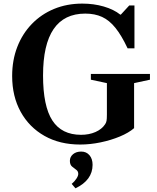

<svg xmlns="http://www.w3.org/2000/svg" viewBox="-20 -792 873 1066"><path d="M425 10.5Q312 10.5 227 -37.5Q142 -85.5 94.8 -171.2Q47.5 -257 47.5 -370Q47.5 -458 76 -531.5Q104.5 -605 156.8 -659Q209 -713 280.2 -742.5Q351.5 -772 437 -772Q500.5 -772 556.2 -755.8Q612 -739.5 647.5 -711H651L697.5 -761.5H726.5V-523.5H688.5Q655 -595 621 -637.2Q587 -679.5 546.8 -698Q506.5 -716.5 453.5 -716.5Q219 -716.5 219 -373Q219 -202.5 270.8 -123Q322.5 -43.5 430 -43.5Q474.5 -43.5 510 -59Q545.5 -74.5 563.5 -102Q569.5 -110.5 571.5 -121.2Q573.5 -132 573.5 -155.5V-330.5L484.5 -349.5V-381.5H812.5V-349.5L724.5 -330.5V-80.5Q694.5 -54.5 645.2 -34Q596 -13.5 538.2 -1.5Q480.5 10.5 425 10.5ZM399 253.5 378 229Q394 215.5 404.2 200Q414.5 184.5 414.5 173.5Q414.5 158.5 403 150.5Q391.5 142.5 379.8 132.5Q368 122.5 368 101Q368 79 385.5 64.2Q403 49.5 431 49.5Q459.5 49.5 476.8 69.8Q494 90 494 123Q494 208 399 253.5Z"/></svg>

Font: Libre Caslon Text SemiBold
Style: Regular
Weight: 600
Designer: Pablo Impallari, Rodrigo Fuenzalida, Katja Schimmel
Foundry: Pablo Impallari, Rodrigo Fuenzalida
Version: Version 2.000